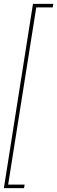

<svg xmlns="http://www.w3.org/2000/svg" viewBox="-46 -760 295 990"><path d="M-4 192H81L78 210H-26L124 -740H229L226 -722H141Z"/></svg>

Font: Georama
Style: Italic
Weight: 400
Width: 2
Italic angle: -9°
Designer: Jean-Baptiste Levee
Foundry: Production Type
Version: Version 1.000